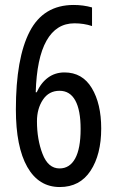

<svg xmlns="http://www.w3.org/2000/svg" viewBox="-20 -744 469 774"><path d="M277 -724Q316 -724 351 -714V-639Q318 -650 280 -650Q207 -650 167.5 -580Q128 -510 124 -372H128Q145 -410 173.5 -431Q202 -452 240 -452Q312 -452 350 -389Q388 -326 388 -226Q388 -121 345 -55.5Q302 10 221 10Q136 10 90 -71Q44 -152 44 -303Q44 -509 99.5 -616.5Q155 -724 277 -724ZM305 -224Q305 -300 283.5 -339Q262 -378 220 -378Q177 -378 153 -342Q129 -306 129 -255Q129 -182 151.5 -123.5Q174 -65 220 -65Q261 -65 283 -105Q305 -145 305 -224Z"/></svg>

Font: Noto Sans UI Cond
Style: Regular
Weight: 400
Width: 3
Designer: Monotype Design Team
Foundry: Monotype Imaging Inc.
Version: Version 1.001